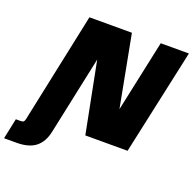

<svg xmlns="http://www.w3.org/2000/svg" viewBox="-244 -856 1207 1201"><g transform="rotate(20 359.5 -256.0)"><path d="M1.5 0 149.9 -703.1H432.6L551.8 -74.7L489.7 -71.8L624.5 -703.1H812L659.7 0H378.4L254.4 -632.3L320.8 -635.3L186 0ZM-93.3 190.4 -64.5 53.7H-34.2Q-18.6 53.7 -12.9 48.3Q-7.3 43 -3.9 26.4L3.4 -9.3H188L175.3 50.3Q160.2 121.1 115.5 155.8Q70.8 190.4 -9.8 190.4Z"/></g></svg>

Font: Schibsted Grotesk Black
Style: Italic
Weight: 900
Italic angle: -12°
Designer: Bakken & Baeck AS, Henrik Kongsvoll
Foundry: Schibsted ASA
Version: Version 1.100;gftools[0.9.25]